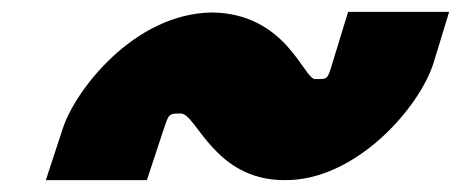

<svg xmlns="http://www.w3.org/2000/svg" viewBox="-20 -578 776 323"><path d="M254.5 -358 227.1 -275H57.1L85.7 -362C105.9 -425 204.7 -555 336.3 -557H337.3C461.7 -555 491 -445 510 -445H511C532 -445 530.7 -444 539.6 -473L565.6 -558H735.6L709.6 -473C686.4 -397 577.5 -273 458.1 -275C340.1 -275 310.3 -387 284.3 -387C263.3 -387 264.3 -387 254.5 -358Z"/></svg>

Font: Nordica Plus
Style: NordicaClassicBkObl
Weight: 900
Version: Version 1.01